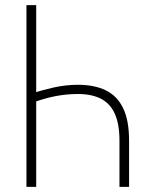

<svg xmlns="http://www.w3.org/2000/svg" viewBox="-20 -731 613 751"><path d="M484.9 0H447.3V-180.2Q447.3 -246.6 428.7 -286.9Q410.2 -327.1 374 -345.2Q337.9 -363.3 285.2 -363.3Q262.2 -363.3 239.5 -361.1Q216.8 -358.9 194.6 -354.5Q172.4 -350.1 150.1 -343.5Q127.9 -336.9 106 -329.1V-365.2Q126.5 -372.6 147.9 -378.4Q169.4 -384.3 191.7 -389.2Q213.9 -394 237.3 -396.7Q260.7 -399.4 285.2 -399.4Q348.6 -399.4 393.3 -377.9Q438 -356.4 461.4 -308.3Q484.9 -260.3 484.9 -180.2ZM121.6 0H83.5V-710.9H121.6Z"/></svg>

Font: Roboto Condensed ExtraLight
Style: Regular
Weight: 250
Designer: Christian Robertson
Foundry: Google
Version: Version 3.008; 2023